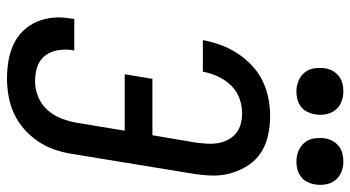

<svg xmlns="http://www.w3.org/2000/svg" viewBox="-246 -746 1000 548"><g transform="rotate(90 254.0 -472.0)"><path d="M204 8Q179 8 154.5 4Q130 0 108 -10Q86 -20 69 -37Q52 -54 42.5 -76Q33 -98 30.5 -123Q28 -148 33 -174L34 -184H124L123 -178Q120 -157 123.5 -136.5Q127 -116 139 -100.5Q151 -85 170.5 -78.5Q190 -72 212 -72Q233 -72 255 -80.5Q277 -89 293 -106.5Q309 -124 317.5 -145.5Q326 -167 330 -189L353 -328H192L205 -407H366L387 -531Q389 -547 390 -563Q391 -579 388.5 -594Q386 -609 379 -622.5Q372 -636 360.5 -645.5Q349 -655 334 -659Q319 -663 303 -663Q282 -663 261 -655.5Q240 -648 224 -631.5Q208 -615 198.5 -594.5Q189 -574 185 -553V-551H95V-554Q100 -579 109 -603.5Q118 -628 132.5 -650Q147 -672 167 -691Q187 -710 211 -721.5Q235 -733 260.5 -738Q286 -743 311 -743Q339 -743 366.5 -737Q394 -731 416 -716.5Q438 -702 452.5 -679.5Q467 -657 474.5 -630.5Q482 -604 481 -575.5Q480 -547 475 -518L419 -176Q415 -151 406.5 -126.5Q398 -102 383 -80Q368 -58 348 -40.5Q328 -23 304 -12Q280 -1 254.5 3.5Q229 8 204 8ZM441 -818Q425 -818 410.5 -824Q396 -830 386.5 -842Q377 -854 375 -869.5Q373 -885 375 -901Q377 -912 383 -922.5Q389 -933 398.5 -940Q408 -947 419 -949.5Q430 -952 441 -952Q457 -952 471.5 -946Q486 -940 495 -928Q504 -916 506.5 -900.5Q509 -885 506 -869Q504 -858 498.5 -847.5Q493 -837 483 -830Q473 -823 462.5 -820.5Q452 -818 441 -818ZM241 -818Q225 -818 210.5 -824Q196 -830 186.5 -842Q177 -854 175 -869.5Q173 -885 175 -901Q177 -912 183 -922.5Q189 -933 198.5 -940Q208 -947 219 -949.5Q230 -952 241 -952Q257 -952 271.5 -946Q286 -940 295 -928Q304 -916 306.5 -900.5Q309 -885 306 -869Q304 -858 298.5 -847.5Q293 -837 283 -830Q273 -823 262.5 -820.5Q252 -818 241 -818Z"/></g></svg>

Font: Iosevka Medium Oblique
Style: Regular
Weight: 500
Italic angle: -9°
Monospace: yes
Designer: Belleve Invis
Foundry: Belleve Invis
Version: Version 32.5.0; ttfautohint (v1.8.4)